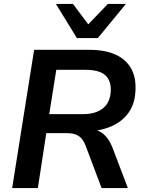

<svg xmlns="http://www.w3.org/2000/svg" viewBox="-20 -959 738 979"><path d="M42 0 154 -705H435Q514 -705 567 -681.5Q620 -658 646.5 -613.5Q673 -569 671 -506Q670 -434 637 -386.5Q604 -339 547 -314.5Q490 -290 418 -289V-300H441Q483 -298 510 -273.5Q537 -249 554 -205L632 0H498L417 -215Q408 -239 395.5 -253Q383 -267 365 -273.5Q347 -280 320 -280H216L173 0ZM231 -377H402Q469 -377 506 -407.5Q543 -438 545 -498Q546 -551 515 -577Q484 -603 415 -603H267ZM372 -765 265 -939H352L430 -835L530 -939H622L479 -765Z"/></svg>

Font: Nunito Sans 11pt
Style: Bold Italic
Weight: 700
Italic angle: -9°
Version: Version 3.101;gftools[0.9.27]